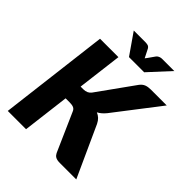

<svg xmlns="http://www.w3.org/2000/svg" viewBox="-248 -1059 1203 1203"><g transform="rotate(45 354.0 -457.0)"><path d="M243.5 -430.5H267.5Q302.5 -430.5 320.5 -454.5L493.5 -696Q508 -715 525.8 -721.8Q543.5 -728.5 567.5 -728.5H708.5L479.5 -431Q456 -402 429.5 -388.5Q446.5 -381.5 459.2 -369.5Q472 -357.5 481.5 -338L635.5 0H490.5Q476.5 0 467 -2Q457.5 -4 450.8 -8Q444 -12 439.5 -17.5Q435 -23 431.5 -30L318.5 -286Q312.5 -300.5 300 -306.2Q287.5 -312 266.5 -312H229L190.5 0H28.5L117.5 -728.5H280.5ZM589.5 -914.5 461.5 -775.5H327L230.5 -914.5H333.5Q342 -914.5 353.5 -912.2Q365 -910 373 -897L395.5 -852.5L402 -839.5L412 -852.5L443 -896.5Q448 -903 454 -906.8Q460 -910.5 465.8 -912.2Q471.5 -914 477 -914.2Q482.5 -914.5 486.5 -914.5Z"/></g></svg>

Font: Lato ExtraBold
Style: Italic
Weight: 800
Italic angle: -7°
Designer: Lukasz Dziedzic with Adam Twardoch and Botio Nikoltchev
Foundry: tyPoland Lukasz Dziedzic
Version: Version 2.015; 2015-08-06; http://www.latofonts.com/